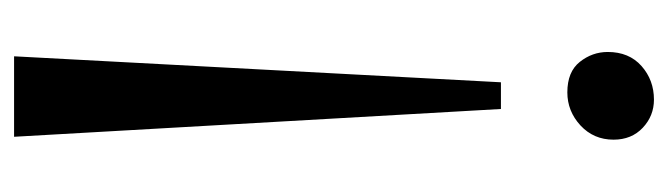

<svg xmlns="http://www.w3.org/2000/svg" viewBox="-350 -438 926 266"><g transform="rotate(90 113.0 -305.0)"><path d="M58 138.5 94 -536H131L169.5 138.5ZM118 -748Q140.5 -748 157 -732.5Q173.5 -717 173.5 -692Q173.5 -664.5 153.8 -646.2Q134 -628 108 -628Q79.5 -628 65.8 -645.2Q52 -662.5 52 -684Q52 -713.5 71.5 -730.8Q91 -748 118 -748Z"/></g></svg>

Font: Merriweather 120pt
Style: Regular
Weight: 400
Version: Version 2.100